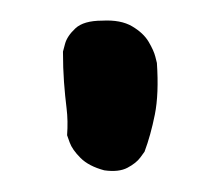

<svg xmlns="http://www.w3.org/2000/svg" viewBox="-20 -659 213 186"><path d="M81 -494Q66 -498 58 -506Q50 -514 47.5 -521Q45 -528 45 -528Q46 -542 44.5 -554Q43 -566 42 -579.5Q41 -593 41 -609Q41 -609 43 -616.5Q45 -624 53 -631.5Q61 -639 79 -639Q97 -640 108 -633.5Q119 -627 124 -618.5Q129 -610 130.5 -604Q132 -598 132 -598Q134 -568 130 -548Q126 -528 120 -512Q120 -512 116 -506.5Q112 -501 103.5 -496.5Q95 -492 81 -494Z"/></svg>

Font: Sour Gummy Medium
Style: Regular
Weight: 500
Designer: Stefie Justprince
Foundry: Eifetstype
Version: Version 1.000